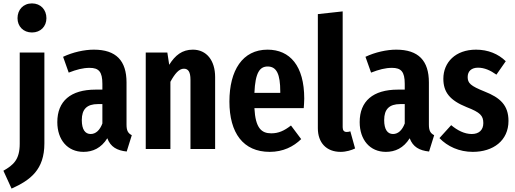

<svg xmlns="http://www.w3.org/2000/svg" viewBox="-61 -876 3028 1129"><path d="M127 -856C76 -856 42 -819 42 -769C42 -721 76 -685 127 -685C178 -685 212 -721 212 -769C212 -819 178 -856 127 -856ZM200 -567H55V-31C55 63 18 94 -41 128L7 233C118 183 200 122 200 -33Z M683 -143V-391C683 -519 622 -584 491 -584C435 -584 367 -569 310 -542L343 -449C389 -467 427 -477 466 -477C520 -477 541 -454 541 -383V-349H501C354 -349 276 -281 276 -158C276 -54 336 17 430 17C484 17 534 -5 570 -63C589 -12 627 9 684 15L714 -81C693 -92 683 -106 683 -143ZM472 -88C440 -88 420 -114 420 -170C420 -234 450 -264 515 -264H541V-150C526 -110 502 -88 472 -88Z M1073 -584C1010 -584 969 -551 934 -495L923 -567H796V0H941V-395C967 -443 992 -472 1020 -472C1045 -472 1059 -455 1059 -407V0H1204V-423C1204 -520 1154 -584 1073 -584Z M1728 -296C1728 -489 1644 -584 1512 -584C1365 -584 1288 -462 1288 -279C1288 -94 1369 17 1525 17C1604 17 1665 -14 1710 -58L1650 -138C1610 -107 1577 -92 1534 -92C1477 -92 1441 -122 1435 -240H1725C1726 -255 1728 -277 1728 -296ZM1587 -330H1435C1440 -450 1467 -485 1513 -485C1566 -485 1587 -439 1587 -338Z M1942 17C1975 17 2006 7 2027 -3L1999 -104C1995 -102 1987 -100 1978 -100C1961 -100 1954 -110 1954 -128V-809L1808 -793V-122C1808 -37 1858 17 1942 17Z M2461 -143V-391C2461 -519 2400 -584 2269 -584C2213 -584 2145 -569 2088 -542L2121 -449C2167 -467 2205 -477 2244 -477C2298 -477 2319 -454 2319 -383V-349H2279C2132 -349 2054 -281 2054 -158C2054 -54 2114 17 2208 17C2262 17 2312 -5 2348 -63C2367 -12 2405 9 2462 15L2492 -81C2471 -92 2461 -106 2461 -143ZM2250 -88C2218 -88 2198 -114 2198 -170C2198 -234 2228 -264 2293 -264H2319V-150C2304 -110 2280 -88 2250 -88Z M2738 -584C2617 -584 2546 -509 2546 -413C2546 -334 2584 -286 2683 -246C2763 -215 2781 -196 2781 -152C2781 -111 2755 -88 2713 -88C2669 -88 2628 -110 2592 -140L2523 -64C2570 -15 2639 17 2719 17C2839 17 2929 -49 2929 -165C2929 -257 2880 -302 2788 -338C2706 -371 2689 -387 2689 -423C2689 -458 2712 -478 2750 -478C2788 -478 2823 -462 2858 -437L2913 -516C2869 -559 2809 -584 2738 -584Z"/></svg>

Font: Glow Sans TC Compressed
Style: Bold
Weight: 700
Width: 2
Designer: Ryoko NISHIZUKA (kana, bopomofo & ideographs); Paul D. Hunt (Latin, Greek & Cyrillic); Sandoll Communications, Soo-young
Version: Version 0.93